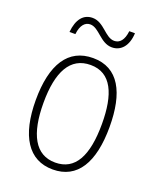

<svg xmlns="http://www.w3.org/2000/svg" viewBox="-135 -796 733 889"><g transform="rotate(20 231.0 -351.5)"><path d="M88 -615H117C122 -662 143 -681 167 -681C211 -681 239 -615 296 -615C339 -615 372 -648 375 -713H347C342 -668 323 -647 296 -647C251 -647 224 -713 167 -713C123 -713 94 -680 88 -615ZM413 -265C413 -433 359 -539 233 -539C111 -539 49 -442 49 -266C49 -90 112 10 232 10C353 10 413 -89 413 -265ZM87 -266C87 -419 133 -505 233 -505C336 -505 375 -411 375 -266C375 -108 330 -24 232 -24C133 -24 87 -112 87 -266Z"/></g></svg>

Font: Noto Sans Hebrew Condensed ExtraLight
Style: Regular
Weight: 200
Width: 3
Designer: Monotype Design Team
Foundry: Monotype Imaging Inc.
Version: Version 2.004